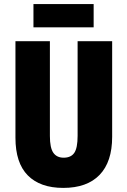

<svg xmlns="http://www.w3.org/2000/svg" viewBox="-20 -917 628 947"><path d="M533.2 -713.9V-242.2Q533.2 -118.7 471.2 -54.4Q409.2 9.8 292 9.8Q178.2 9.8 117.2 -51.8Q56.2 -113.3 56.2 -237.8V-713.9H226.1V-246.1Q226.1 -187.5 243.2 -163.3Q260.3 -139.2 293.9 -139.2Q330.1 -139.2 346.4 -163.1Q362.8 -187 362.8 -247.1V-713.9ZM441.9 -897V-782.2H145V-897Z"/></svg>

Font: Open Sans Condensed ExtraBold
Style: Regular
Weight: 800
Width: 3
Designer: Monotype Design Team
Foundry: Monotype Imaging Inc.
Version: Version 3.000; ttfautohint (v1.8.4)